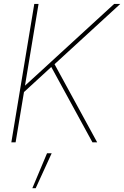

<svg xmlns="http://www.w3.org/2000/svg" viewBox="-20 -748 652 1009"><path d="M39.6 0 160.2 -727.5H182.6L139.6 -468.8L111.3 -297.9Q158.7 -340.8 201.9 -380.6Q245.1 -420.4 293.5 -464.8L580.1 -727.5H612.3L266.6 -410.6L490.7 0H465.8L249.5 -396L106 -264.2L62 0ZM149.9 241.2 227.1 57.6H251.5L167.5 241.2Z"/></svg>

Font: Inter Display Thin
Style: Italic
Weight: 100
Italic angle: -9.39999°
Designer: Rasmus Andersson
Foundry: rsms
Version: Version 4.000;git-a52131595